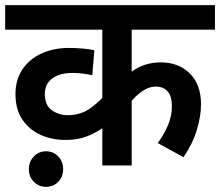

<svg xmlns="http://www.w3.org/2000/svg" viewBox="-20 -642 854 745"><path d="M814 -527H491V-337L486 -360Q511 -380 540.5 -390Q570 -400 604 -400Q673 -400 716.5 -357Q760 -314 760 -237Q760 -192 744 -138.5Q728 -85 692 -32L592 -87Q616 -119 631.5 -155.5Q647 -192 647 -229Q647 -270 630 -288Q613 -306 584 -306Q558 -306 532.5 -288.5Q507 -271 486 -245L491 -266V0H377V-196L405 -163Q381 -146 355.5 -131Q330 -116 300.5 -107.5Q271 -99 233 -99Q181 -99 137 -119Q93 -139 66.5 -178.5Q40 -218 40 -277Q40 -332 66.5 -372Q93 -412 140 -434Q187 -456 248 -456Q274 -456 302.5 -453.5Q331 -451 346 -447L338 -350Q323 -354 302 -356.5Q281 -359 262 -359Q211 -359 182.5 -337.5Q154 -316 154 -278Q154 -233 181.5 -214Q209 -195 242 -195Q294 -195 332 -223Q370 -251 398 -285L377 -210V-527H0V-622H814ZM92 14Q92 -15 111.5 -35Q131 -55 158 -55Q187 -55 206 -35Q225 -15 225 14Q225 44 206 63.5Q187 83 158 83Q131 83 111.5 63.5Q92 44 92 14Z"/></svg>

Font: Noto Sans Devanagari SemiBold
Style: Regular
Weight: 600
Version: Version 2.003